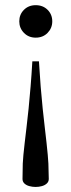

<svg xmlns="http://www.w3.org/2000/svg" viewBox="-20 -481 276 742"><path d="M67 210.5 68 151Q68.5 137 70.5 117Q72.5 97 75.5 70.5Q78.5 44 82.5 11Q86.5 -22 90.5 -61.2Q94.5 -100.5 98.2 -146.2Q102 -192 105 -244H130.5Q133.5 -192 137.2 -146.2Q141 -100.5 145 -61.2Q149 -22 153 11Q157 44 159.8 70.5Q162.5 97 164.5 117Q166.5 137 167 151L168.5 210.5Q168.5 221 161 228Q153.5 235 142 238.2Q130.5 241.5 117.5 241.5Q105 241.5 93.2 238.2Q81.5 235 74.2 228Q67 221 67 210.5ZM118 -335.5Q90.5 -335.5 72.5 -354Q54.5 -372.5 54.5 -398.5Q54.5 -425 72.5 -443Q90.5 -461 118 -461Q146 -461 164 -443Q182 -425 182 -398.5Q182 -372.5 164 -354Q146 -335.5 118 -335.5Z"/></svg>

Font: Newsreader 36pt
Style: Regular
Weight: 400
Designer: Hugues Gentile
Foundry: Production Type
Version: Version 1.003